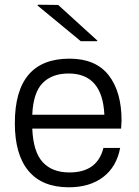

<svg xmlns="http://www.w3.org/2000/svg" viewBox="-20 -781 588 815"><path d="M275 -532Q386 -532 441 -462Q496 -392 496 -269Q496 -263 494 -235H117Q121 -137 161 -93Q201 -49 275 -49Q393 -49 419 -153H490Q475 -73 418 -29.5Q361 14 272 14Q159 14 101 -55.5Q43 -125 43 -258Q43 -532 275 -532ZM117 -294H423Q415 -469 271 -469Q201 -469 161 -428.5Q121 -388 117 -294ZM140 -757V-761L227 -760L393 -609V-606H323Z"/></svg>

Font: Nacelle Light
Style: Regular
Weight: 300
Designer: Sora Sagano
Foundry: Sora Sagano
Version: Version 1.000;FEAKit 1.0